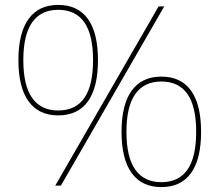

<svg xmlns="http://www.w3.org/2000/svg" viewBox="-20 -756 894 782"><path d="M205 0 626 -730H649L228 0ZM217 -286Q138 -286 96.5 -343Q55 -400 55 -511Q55 -622 96.5 -679Q138 -736 217 -736Q297 -736 338 -679Q379 -622 379 -511Q379 -400 338 -343Q297 -286 217 -286ZM217 -306Q288 -306 323.5 -357Q359 -408 359 -511Q359 -614 323.5 -665Q288 -716 217 -716Q147 -716 111 -665Q75 -614 75 -511Q75 -408 111 -357Q147 -306 217 -306ZM637 6Q558 6 516.5 -51Q475 -108 475 -219Q475 -330 516.5 -387Q558 -444 637 -444Q717 -444 758 -387Q799 -330 799 -219Q799 -108 758 -51Q717 6 637 6ZM637 -14Q708 -14 743.5 -65Q779 -116 779 -219Q779 -322 743.5 -373Q708 -424 637 -424Q567 -424 531 -373Q495 -322 495 -219Q495 -116 531 -65Q567 -14 637 -14Z"/></svg>

Font: M PLUS 1 Thin Thin
Style: Regular
Weight: 250
Version: Version 1.001